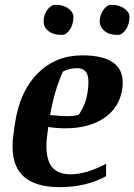

<svg xmlns="http://www.w3.org/2000/svg" viewBox="-20 -772 561 803"><path d="M189.5 -291Q234.4 -286.1 262.2 -286.1Q289.6 -286.1 309.6 -292.5Q339.4 -335.9 346.7 -389.2Q354.5 -442.4 343.3 -464.8Q332 -487.3 301.3 -486.8Q270.5 -486.8 243.2 -472.7Q207.5 -394 189.5 -291ZM324.2 -540.5Q510.3 -540.5 491.7 -402.3Q480.5 -323.2 417 -279.3Q353.5 -235.4 253.4 -235.4Q214.8 -235.4 182.1 -241.2L178.7 -216.3Q166 -131.8 188.5 -87.4Q210.9 -43 275.4 -43Q339.8 -43 423.8 -86.9V-35.2Q341.3 10.7 228.5 10.7Q5.4 10.7 36.1 -209.5L42.5 -254.9Q62.5 -390.1 137.7 -465.3Q212.9 -540.5 324.2 -540.5ZM445.3 -752Q479 -752 500 -736.3Q521.5 -720.7 521.5 -702.6Q521.5 -670.4 506.3 -647.9Q491.2 -626 472.2 -626Q453.6 -626 440.4 -629.9Q427.7 -633.8 418 -641.6Q397.5 -657.7 397 -682.6Q397 -708 412.1 -730Q427.2 -752 445.3 -752ZM177.7 -730.5Q192.9 -752 211.4 -752Q245.1 -752 266.1 -736.3Q287.1 -720.7 287.1 -702.6Q287.1 -670.9 272.5 -648.4Q257.8 -626 238.8 -626Q220.2 -626 207 -629.9Q193.4 -633.8 183.6 -641.6Q162.1 -657.2 162.6 -682.6Q162.1 -708.5 177.7 -730.5Z"/></svg>

Font: NoticiaText-BoldItalic
Style: Bold Italic
Weight: 700
Italic angle: -8°
Designer: JM Sole
Foundry: JM Sole
Version: Version 1.003